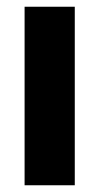

<svg xmlns="http://www.w3.org/2000/svg" viewBox="-20 -550 295 570"><path d="M53 0V-530H202V0Z"/></svg>

Font: Radio Canada Big
Style: Regular
Weight: 400
Designer: Étienne Aubert Bonn
Foundry: Coppers and Brasses
Version: Version 1.001